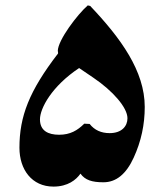

<svg xmlns="http://www.w3.org/2000/svg" viewBox="-20 -708 615 711"><path d="M178 -17C231 -17 262 -42 278 -65C295 -41 321 -33 363 -33C410 -33 447 -63 475 -124C503 -185 516 -247 516 -312C516 -445 427 -567 314 -686L305 -688C267 -655 194 -559 194 -519C195 -517 195 -515 195 -510C88 -371 52 -277 52 -161C52 -80 98 -17 178 -17ZM199 -209C158 -209 128 -224 128 -266C128 -307 172 -389 273 -456C291 -444 308 -432 326 -420C397 -372 452 -310 452 -270C452 -241 431 -215 386 -215C355 -215 330 -226 312 -249L292 -250C267 -225 240 -209 199 -209Z"/></svg>

Font: Noto Nastaliq Urdu
Style: Bold
Weight: 700
Designer: Monotype Design Team (Patrick Giasson: type design, Kamal Mansour: OpenType code, Glenda Bellarosa). Updated by Simon Co
Foundry: Monotype Imaging Inc., Simon Cozens
Version: Version 3.009